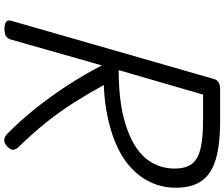

<svg xmlns="http://www.w3.org/2000/svg" viewBox="-96 -942 1053 901"><g transform="rotate(90 430.5 -491.5)"><path d="M116 14Q94 14 83.5 7Q73 0 77 -16L351 -970Q355 -984 367 -991Q379 -998 401 -998H550Q657 -998 726 -978Q795 -958 828 -912.5Q861 -867 861 -790Q861 -741 846 -698Q831 -655 802.5 -618Q774 -581 733 -552Q692 -523 638 -502Q584 -481 519 -468Q454 -455 379 -452Q417 -382 460.5 -313.5Q504 -245 556 -180Q608 -115 671 -51Q679 -43 682.5 -29.5Q686 -16 664 4Q649 17 634.5 15Q620 13 608 1Q546 -60 487.5 -133.5Q429 -207 378 -286Q327 -365 287 -443L165 -14Q160 0 149.5 7Q139 14 116 14ZM309 -522Q372 -522 427 -527.5Q482 -533 528.5 -544.5Q575 -556 613.5 -572.5Q652 -589 681.5 -610.5Q711 -632 730.5 -658.5Q750 -685 760.5 -716.5Q771 -748 771 -784Q771 -836 749.5 -865Q728 -894 677.5 -906Q627 -918 539 -918H424Z"/></g></svg>

Font: Playwrite AU QLD
Style: Regular
Weight: 400
Designer: Veronika Burian, José Scaglione
Foundry: TypeTogether
Version: Version 1.002